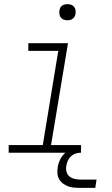

<svg xmlns="http://www.w3.org/2000/svg" viewBox="-20 -739 540 929"><path d="M22 0V-37H187L262 -493H117V-530H309L227 -37H372V0ZM306 -641Q297 -641 288.5 -644Q280 -647 274.5 -654Q269 -661 267.5 -670.5Q266 -680 268 -690Q269 -696 272 -702Q275 -708 281 -712Q287 -716 293.5 -717.5Q300 -719 306 -719Q316 -719 324.5 -716Q333 -713 338.5 -706Q344 -699 345.5 -689.5Q347 -680 345 -670Q344 -664 340.5 -658Q337 -652 331.5 -648Q326 -644 319.5 -642.5Q313 -641 306 -641ZM366 170Q351 170 336 168.5Q321 167 308 162Q295 157 283.5 148Q272 139 265.5 127Q259 115 258 100.5Q257 86 259 71Q262 51 271.5 32Q281 13 297 -0.5Q313 -14 333 -20Q353 -26 373 -26L369 0Q357 0 344.5 4.5Q332 9 322.5 18Q313 27 308 39Q303 51 301 63Q298 78 302 92.5Q306 107 317 115.5Q328 124 342.5 127Q357 130 372 130H447L441 170Z"/></svg>

Font: Iosevka Curly XLtObl
Style: Regular
Weight: 200
Italic angle: -9°
Monospace: yes
Designer: Belleve Invis
Foundry: Belleve Invis
Version: Version 11.1.0; ttfautohint (v1.8.3)